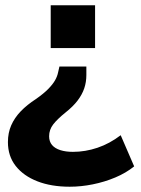

<svg xmlns="http://www.w3.org/2000/svg" viewBox="-20 -516 535 727"><path d="M244 191Q174 191 121.5 170.5Q69 150 39.5 112.5Q10 75 10 22Q10 -13 22.5 -41.5Q35 -70 58.5 -94.5Q82 -119 116 -141Q146 -162 163 -179.5Q180 -197 188.5 -212Q197 -227 200 -242L205 -264H307V-232Q307 -205 299 -181.5Q291 -158 274 -135.5Q257 -113 228 -90Q197 -65 181.5 -45Q166 -25 166 0Q166 20 177 33Q188 46 208.5 52.5Q229 59 256 59Q303 59 349 43.5Q395 28 437 -4L488 114Q457 139 416.5 156Q376 173 331.5 182Q287 191 244 191ZM172 -334V-496H340V-334Z"/></svg>

Font: Nunito Sans 10pt ExtraBold
Style: Regular
Weight: 800
Designer: Vernon Adams
Foundry: Vernon Adams
Version: Version 3.101;gftools[0.9.27]